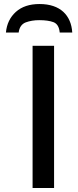

<svg xmlns="http://www.w3.org/2000/svg" viewBox="-20 -944 394 964"><path d="M178.7 -923.8C128.4 -923.8 88.9 -910.6 59.6 -884.3C30.3 -857.9 13.7 -823.2 9.8 -780.8H73.7C77.1 -806.6 88.9 -823.7 108.9 -831.5C128.9 -838.9 151.4 -842.8 176.8 -842.8C206.5 -842.8 231 -839.4 249 -832.5C267.1 -825.2 277.3 -808.1 279.8 -780.8H342.8C337.4 -867.2 282.7 -923.8 178.7 -923.8ZM251.5 -713.9H143.6V0H251.5Z"/></svg>

Font: Noto Reveo Sans
Style: Regular
Weight: 500
Designer: Monotype Design Team
Foundry: Monotype Imaging Inc.
Version: Version 2.007